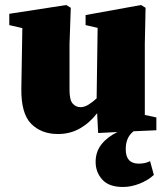

<svg xmlns="http://www.w3.org/2000/svg" viewBox="-20 -518 657 765"><path d="M371 12 367 -67Q337 -28 298 -6Q259 16 211 16Q145 16 104.5 -24.5Q64 -65 65 -164L69 -406L17 -418V-463L244 -498L262 -487L257 -343V-159Q257 -120 269.5 -105.5Q282 -91 301 -91Q316 -91 332.5 -101Q349 -111 365 -126L369 -407L321 -418V-458L542 -498L560 -487L557 -343V-60L603 -50V1L512 5Q495 19 488 36.5Q481 54 481 77Q481 134 533 134Q559 134 578 124L593 179Q569 201 535.5 214Q502 227 470 227Q414 227 387.5 197.5Q361 168 361 127Q361 87 384 57.5Q407 28 448 8Z"/></svg>

Font: Source Serif 4 Black
Style: Regular
Weight: 900
Designer: Frank Grießhammer
Foundry: Adobe
Version: Version 4.005;hotconv 1.1.0;makeotfexe 2.6.0